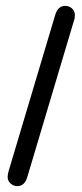

<svg xmlns="http://www.w3.org/2000/svg" viewBox="-20 -625 281 654"><path d="M9 -41Q8 -37 7 -32Q6 -27 6 -22Q6 -9 16 0Q26 9 39 9Q64 9 73 -22L232 -555Q234 -560 234.5 -565Q235 -570 235 -574Q235 -587 225.5 -596Q216 -605 202 -605Q177 -605 168 -574Z"/></svg>

Font: Beiruti
Style: Regular
Weight: 400
Designer: Arlette Boutros
Foundry: Boutros
Version: Version 1.41